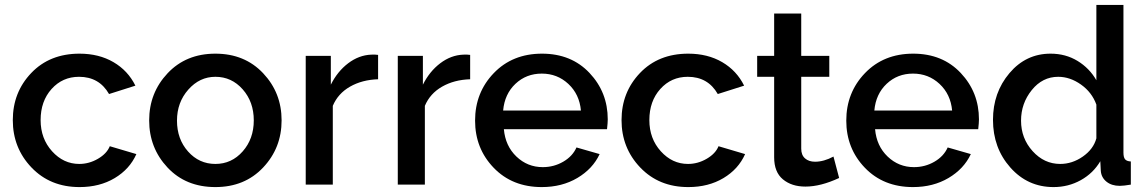

<svg xmlns="http://www.w3.org/2000/svg" viewBox="-20 -750 4658 780"><path d="M303 -532Q382 -532 441 -497.5Q500 -463 530 -402L423 -368Q383 -438 301 -438Q234 -438 189.5 -388.5Q145 -339 145 -262Q145 -187 191.5 -135.5Q238 -84 302 -84Q342 -84 378 -105Q414 -126 426 -156L534 -124Q507 -63 446 -26.5Q385 10 303 10Q184 10 108 -69.5Q32 -149 32 -262Q32 -375 107 -453.5Q182 -532 303 -532Z M855 10Q735 10 660.5 -69.5Q586 -149 586 -261Q586 -373 661 -452.5Q736 -532 855 -532Q974 -532 1049 -452.5Q1124 -373 1124 -261Q1124 -149 1049 -69.5Q974 10 855 10ZM699 -260Q699 -185 744 -134.5Q789 -84 855 -84Q921 -84 966 -135Q1011 -186 1011 -261Q1011 -336 966 -387Q921 -438 855 -438Q791 -438 745 -386Q699 -334 699 -260Z M1516 -527V-428Q1451 -426 1402 -398Q1353 -370 1332 -320V0H1222V-523H1324V-406Q1351 -460 1394.5 -493Q1438 -526 1488 -528Q1502 -529 1516 -527Z M1890 -527V-428Q1825 -426 1776 -398Q1727 -370 1706 -320V0H1596V-523H1698V-406Q1725 -460 1768.5 -493Q1812 -526 1862 -528Q1876 -529 1890 -527Z M2181 10Q2061 10 1985.5 -68.5Q1910 -147 1910 -260Q1910 -374 1986 -453Q2062 -532 2182 -532Q2301 -532 2375 -453.5Q2449 -375 2449 -265Q2449 -252 2446 -225H2027Q2033 -157 2078 -114Q2123 -71 2185 -71Q2230 -71 2268 -93Q2306 -115 2322 -151L2416 -124Q2388 -64 2325.5 -27Q2263 10 2181 10ZM2024 -301H2340Q2334 -367 2289 -409Q2244 -451 2181 -451Q2118 -451 2074 -409.5Q2030 -368 2024 -301Z M2776 -532Q2855 -532 2914 -497.5Q2973 -463 3003 -402L2896 -368Q2856 -438 2774 -438Q2707 -438 2662.5 -388.5Q2618 -339 2618 -262Q2618 -187 2664.5 -135.5Q2711 -84 2775 -84Q2815 -84 2851 -105Q2887 -126 2899 -156L3007 -124Q2980 -63 2919 -26.5Q2858 10 2776 10Q2657 10 2581 -69.5Q2505 -149 2505 -262Q2505 -375 2580 -453.5Q2655 -532 2776 -532Z M3366 -114 3389 -27Q3314 8 3252 8Q3196 8 3160.5 -21.5Q3125 -51 3125 -111V-438H3056V-523H3125V-695H3235V-523H3349V-438H3235V-146Q3235 -120 3250.5 -106.5Q3266 -93 3291 -93Q3327 -93 3366 -114Z M3689 10Q3569 10 3493.5 -68.5Q3418 -147 3418 -260Q3418 -374 3494 -453Q3570 -532 3690 -532Q3809 -532 3883 -453.5Q3957 -375 3957 -265Q3957 -252 3954 -225H3535Q3541 -157 3586 -114Q3631 -71 3693 -71Q3738 -71 3776 -93Q3814 -115 3830 -151L3924 -124Q3896 -64 3833.5 -27Q3771 10 3689 10ZM3532 -301H3848Q3842 -367 3797 -409Q3752 -451 3689 -451Q3626 -451 3582 -409.5Q3538 -368 3532 -301Z M4260 10Q4155 10 4084.5 -69.5Q4014 -149 4014 -263Q4014 -374 4081 -453Q4148 -532 4248 -532Q4309 -532 4357.5 -502.5Q4406 -473 4434 -424V-730H4544V-130Q4544 -111 4550.5 -103Q4557 -95 4574 -94V0Q4545 5 4529 5Q4496 5 4475 -12Q4454 -29 4452 -56L4450 -95Q4421 -46 4370.5 -18Q4320 10 4260 10ZM4287 -84Q4336 -84 4379 -114Q4422 -144 4434 -188V-325Q4416 -375 4371.5 -406.5Q4327 -438 4279 -438Q4215 -438 4171.5 -384Q4128 -330 4128 -260Q4128 -188 4175 -136Q4222 -84 4287 -84Z"/></svg>

Font: Raleway
Style: Regular
Weight: 600
Designer: Matt McInerney, Pablo Impallari, Rodrigo Fuenzalida
Foundry: Matt McInerney, Pablo Impallari, Rodrigo Fuenzalida
Version: Version 1.000;PS 001.001;hotconv 1.0.56; ttfautohint (v1.5)